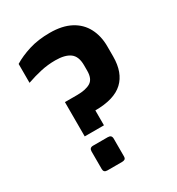

<svg xmlns="http://www.w3.org/2000/svg" viewBox="-177 -849 883 960"><g transform="rotate(-30 264.5 -369.0)"><path d="M148 -203V-401H218Q269 -401 296 -417.5Q323 -434 323 -481V-513Q323 -564 294.5 -585Q266 -606 210 -606Q167 -606 126.5 -597Q86 -588 43 -573V-682Q82 -706 135 -722.5Q188 -739 255 -739Q327 -739 375 -713.5Q423 -688 447 -642Q471 -596 471 -537V-478Q471 -385 419.5 -337Q368 -289 259 -289V-203ZM161 1Q140 1 140 -19V-121Q140 -142 161 -142H246Q268 -142 268 -121V-19Q268 -7 262 -3Q256 1 246 1Z"/></g></svg>

Font: Exo Thin
Style: Bold
Weight: 700
Version: Version 2.000